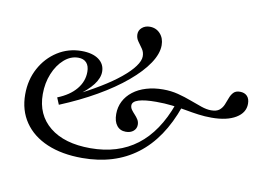

<svg xmlns="http://www.w3.org/2000/svg" viewBox="-66 -680 1136 797"><g transform="rotate(10 501.5 -281.5)"><path d="M322.6 11.3Q237.1 11.3 174.6 -15.3Q112.1 -41.9 78.2 -91.5Q44.4 -141.1 44.4 -208.1Q44.4 -269.4 71 -318.5Q97.6 -367.7 143.1 -396.8Q188.7 -425.8 244.4 -425.8Q290.3 -425.8 316.5 -406.9Q342.7 -387.9 342.7 -355.6Q342.7 -329 321 -300.4Q299.2 -271.8 251.6 -237.9L241.9 -239.5Q300.8 -268.5 348 -297.2Q395.2 -325.8 428.6 -353.2Q462.1 -380.6 479.8 -404.8Q497.6 -429 497.6 -447.6Q497.6 -465.3 488.3 -478.6Q479 -491.9 469.4 -505.2Q459.7 -518.5 459.7 -534.7Q459.7 -551.6 473 -562.9Q486.3 -574.2 505.6 -574.2Q532.3 -574.2 549.6 -555.2Q566.9 -536.3 566.9 -506.5Q566.9 -471 539.5 -429.8Q512.1 -388.7 461.3 -346Q410.5 -303.2 341.1 -263.3Q271.8 -223.4 189.5 -189.5L177.4 -218.5Q228.2 -238.7 255.2 -271.4Q282.3 -304 282.3 -344.4Q282.3 -369.4 270.2 -382.7Q258.1 -396 235.5 -396Q203.2 -396 175.8 -371.8Q148.4 -347.6 132.3 -308.1Q116.1 -268.5 116.1 -221.8Q116.1 -134.7 177.8 -84.7Q239.5 -34.7 349.2 -34.7Q465.3 -34.7 544.4 -94.8Q623.4 -154.8 666.9 -275.8L695.2 -270.2Q646 -129.8 552.4 -59.3Q458.9 11.3 322.6 11.3ZM482.3 -127.4Q458.1 -127.4 444.4 -144.8Q430.6 -162.1 430.6 -193.5Q430.6 -222.6 443.1 -247.2Q455.6 -271.8 479 -289.9Q502.4 -308.1 534.7 -317.7Q566.9 -327.4 605.6 -327.4Q638.7 -327.4 668.5 -319.8Q698.4 -312.1 725 -302Q751.6 -291.9 774.2 -284.3Q796.8 -276.6 815.3 -276.6Q838.7 -276.6 850.4 -286.3Q862.1 -296 868.1 -310.5Q874.2 -325 879.4 -339.5Q884.7 -354 894 -363.7Q903.2 -373.4 921 -373.4Q940.3 -373.4 951.2 -362.1Q962.1 -350.8 962.1 -329.8Q962.1 -291.9 924.6 -269.4Q887.1 -246.8 822.6 -246.8Q794.4 -246.8 767.3 -250.4Q740.3 -254 712.1 -259.3Q683.9 -264.5 652.8 -268.1Q621.8 -271.8 585.5 -271.8Q537.1 -271.8 511.7 -263.7Q486.3 -255.6 486.3 -239.5Q486.3 -229.8 492.3 -221.4Q498.4 -212.9 506.5 -204.4Q514.5 -196 520.6 -186.3Q526.6 -176.6 526.6 -164.5Q526.6 -148.4 514.5 -137.9Q502.4 -127.4 482.3 -127.4Z"/></g></svg>

Font: Playfair 5pt SemiExpanded Light 12pt
Style: Italic
Weight: 300
Italic angle: -15.6°
Version: Version 2.000;gftools[0.9.28]